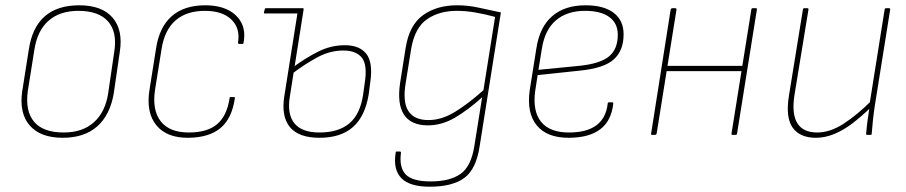

<svg xmlns="http://www.w3.org/2000/svg" viewBox="-20 -510 3426 726"><path d="M217 11Q133 11 92.5 -35.5Q52 -82 64 -165L89 -323Q114 -490 280 -490Q365 -490 405.5 -443.5Q446 -397 433 -314L410 -156Q396 -75 347.5 -32Q299 11 217 11ZM221 -9Q292 -9 335 -47.5Q378 -86 389 -157L412 -314Q424 -389 388.5 -429Q353 -469 277 -469Q206 -469 163.5 -431.5Q121 -394 110 -322L85 -165Q75 -90 109 -49.5Q143 -9 221 -9Z M693 11Q611 12 571.5 -36Q532 -84 545 -169L570 -326Q582 -407 629 -448.5Q676 -490 756 -490Q807 -490 842 -472.5Q877 -455 893 -423.5Q909 -392 901 -349Q901 -344 897 -344H884Q880 -344 880 -349Q889 -403 855 -436Q821 -469 755 -469Q685 -469 643.5 -432.5Q602 -396 591 -325L566 -169Q555 -93 588 -51Q621 -9 694 -9Q764 -9 801 -40.5Q838 -72 848 -138Q848 -143 851 -143H865Q869 -143 868 -138Q857 -62 814 -26Q771 10 693 11Z M982 -459Q977 -459 978 -463L981 -475Q982 -479 986 -479H1117L1113 -459ZM1188 11Q1110 11 1076.5 -29Q1043 -69 1055 -146L1107 -474Q1108 -479 1111 -479H1125Q1129 -479 1128 -474L1076 -145Q1065 -79 1093 -44Q1121 -9 1188 -9Q1260 -9 1301 -43.5Q1342 -78 1353 -152L1359 -195Q1370 -264 1348.5 -291.5Q1327 -319 1278 -319Q1228 -319 1180.5 -293.5Q1133 -268 1083 -230L1087 -255Q1137 -292 1184.5 -315.5Q1232 -339 1284 -339Q1340 -339 1365.5 -306Q1391 -273 1380 -198L1374 -152Q1360 -69 1314 -29Q1268 11 1188 11Z M1708 -490Q1750 -490 1790 -481Q1830 -472 1874 -463L1794 41Q1781 130 1735.5 163Q1690 196 1605 196Q1529 196 1497.5 163.5Q1466 131 1476 68Q1476 63 1479 63H1492Q1497 63 1496 69Q1489 123 1514 149.5Q1539 176 1609 176Q1681 176 1721.5 147.5Q1762 119 1774 40L1803 -142Q1751 -95 1701 -65.5Q1651 -36 1598 -36Q1534 -36 1507.5 -76.5Q1481 -117 1493 -197L1514 -330Q1528 -416 1580 -453Q1632 -490 1708 -490ZM1600 -56Q1650 -56 1700.5 -87Q1751 -118 1808 -169L1852 -446Q1816 -456 1779 -462.5Q1742 -469 1707 -469Q1641 -469 1595 -437.5Q1549 -406 1535 -327L1514 -196Q1502 -125 1524 -90.5Q1546 -56 1600 -56Z M2130 11Q2048 11 2009.5 -36Q1971 -83 1983 -169L2008 -326Q2020 -407 2067.5 -448.5Q2115 -490 2194 -490Q2263 -490 2300.5 -461.5Q2338 -433 2338 -380Q2338 -319 2301 -285.5Q2264 -252 2173 -243L2013 -226L2004 -168Q1993 -91 2025.5 -50Q2058 -9 2131 -9Q2199 -9 2235.5 -36.5Q2272 -64 2278 -119Q2278 -123 2283 -123H2296Q2299 -123 2299 -119Q2292 -53 2249.5 -21Q2207 11 2130 11ZM2016 -246 2170 -261Q2249 -269 2282.5 -296.5Q2316 -324 2316 -379Q2316 -422 2284 -445.5Q2252 -469 2192 -469Q2124 -469 2082 -433Q2040 -397 2029 -326Z M2750 0Q2745 0 2746 -5L2821 -474Q2822 -479 2826 -479H2838Q2843 -479 2842 -474L2767 -5Q2766 0 2762 0ZM2446 0Q2440 0 2442 -5L2516 -474Q2518 -479 2522 -479H2533Q2538 -479 2538 -474L2463 -5Q2461 0 2457 0ZM2495 -241 2498 -261H2791L2788 -241Z M3065 11Q3005 11 2977.5 -27Q2950 -65 2963 -147L3016 -474Q3017 -479 3021 -479H3032Q3038 -479 3037 -474L2984 -150Q2973 -79 2995 -44Q3017 -9 3070 -9Q3119 -9 3170.5 -42.5Q3222 -76 3278 -132L3275 -106Q3239 -71 3204.5 -44.5Q3170 -18 3135 -3.5Q3100 11 3065 11ZM3259 0Q3255 0 3255 -3Q3257 -29 3260.5 -54.5Q3264 -80 3268 -106V-116L3325 -474Q3326 -479 3330 -479H3341Q3347 -479 3346 -474L3288 -111Q3284 -86 3281 -57.5Q3278 -29 3276 -3Q3276 0 3272 0Z"/></svg>

Font: Sofia Sans Semi Condensed Thin
Style: Italic
Weight: 250
Italic angle: -9°
Version: Version 4.100